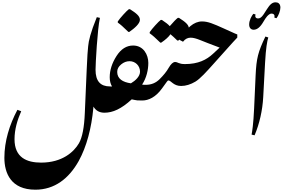

<svg xmlns="http://www.w3.org/2000/svg" viewBox="-20 -1275 2453 1666"><path d="M287 371C454 371 578 274 663 122C732 -3 774 -164 790 -339L791 -350C811 -315 843 -297 886 -297C948 -297 979 -350 979 -428C979 -489 967 -525 935 -525C852 -525 809 -570 809 -670C809 -720 825 -1020 847 -1120L820 -1126C765 -991 749 -920 745 -874L739 -803C737 -784 731 -644 716 -295C711 -170 694 -82 665 -32C621 44 519 136 337 136C212 136 106 92 106 -67C106 -153 131 -234 164 -310L131 -322C62 -192 18 -50 18 94C18 226 74 371 287 371Z M1094 -998H1102C1148 -1030 1194 -1070 1194 -1103C1194 -1135 1163 -1160 1108 -1195H1098C1081 -1184 1020 -1117 1002 -1089V-1079C1031 -1058 1040 -1050 1094 -998Z M886 -297C959 -297 1033 -330 1123 -413C1142 -409 1155 -406 1171 -404C1183 -403 1197 -403 1215 -403C1264 -403 1285 -447 1285 -491C1285 -523 1272 -539 1245 -539H1230C1224 -539 1218 -540 1213 -541C1252 -600 1267 -670 1267 -729C1267 -800 1225 -880 1135 -880C1078 -880 1030 -850 991 -789C952 -728 932 -666 932 -605C932 -573 939 -546 952 -525H935C879 -525 841 -484 841 -398C841 -327 858 -297 886 -297ZM1116 -552C1044 -562 997 -592 997 -651C997 -676 1008 -697 1031 -716C1054 -735 1078 -744 1105 -744C1153 -744 1195 -706 1195 -653C1195 -612 1155 -575 1116 -552Z M1371 -905H1379C1416 -930 1444 -955 1459 -978C1475 -965 1491 -950 1519 -923H1527C1573 -955 1619 -995 1619 -1028C1619 -1060 1588 -1085 1533 -1120H1523C1511 -1112 1481 -1081 1453 -1048C1440 -1063 1419 -1080 1385 -1102H1375C1358 -1091 1297 -1024 1279 -996V-986C1308 -965 1322 -952 1371 -905Z M1215 -403C1268 -403 1331 -431 1386 -508C1433 -574 1435 -577 1441 -577C1464 -577 1485 -529 1551 -529C1592 -529 1625 -567 1625 -640C1625 -676 1619 -719 1584 -719C1530 -719 1524 -737 1499 -737C1482 -737 1463 -720 1444 -687C1425 -653 1398 -621 1365 -588C1332 -555 1292 -539 1245 -539C1218 -539 1175 -521 1175 -458C1175 -423 1188 -403 1215 -403Z M1551 -529C1592 -529 1634 -542 1676 -567C1717 -592 1770 -650 1842 -731C2016 -926 2029 -939 2039 -949V-976C2034 -977 2028 -980 1924 -1027C1829 -1070 1784 -1089 1733 -1089C1662 -1089 1598 -1033 1538 -929L1568 -913C1589 -940 1611 -948 1635 -948C1656 -948 1683 -941 1715 -928C1748 -915 1804 -892 1886 -862L1828 -808C1772 -756 1700 -719 1585 -719C1545 -719 1511 -684 1511 -609C1511 -557 1524 -529 1551 -529Z M2181 -1017C2211 -1017 2239 -1040 2266 -1087C2278 -1107 2288 -1123 2298 -1134C2312 -1149 2324 -1157 2335 -1157C2357 -1157 2366 -1144 2361 -1122L2379 -1117C2396 -1137 2413 -1182 2413 -1209C2413 -1245 2391 -1255 2371 -1255C2341 -1255 2321 -1234 2296 -1195L2267 -1150C2249 -1123 2234 -1115 2220 -1115C2199 -1115 2191 -1128 2197 -1150L2178 -1155C2163 -1137 2142 -1099 2142 -1062C2142 -1033 2158 -1017 2181 -1017Z M2189 -101C2231 -199 2258 -318 2264 -433L2280 -730C2287 -858 2298 -919 2308 -950L2283 -958C2219 -824 2205 -770 2198 -621L2185 -334C2179 -199 2168 -132 2163 -107Z"/></svg>

Font: Noto Nastaliq Urdu
Style: Bold
Weight: 700
Designer: Monotype Design Team (Patrick Giasson: type design, Kamal Mansour: OpenType code, Glenda Bellarosa). Updated by Simon Co
Foundry: Monotype Imaging Inc., Simon Cozens
Version: Version 3.009